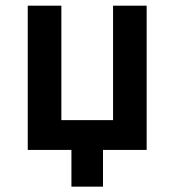

<svg xmlns="http://www.w3.org/2000/svg" viewBox="-20 -538 626 689"><path d="M236.3 131.8H349.6V0H506.3V-517.6H385.7V-106.9H200.2V-517.6H79.6V0H236.3Z"/></svg>

Font: Cascadia Mono SemiBold
Style: Regular
Weight: 600
Monospace: yes
Designer: Aaron Bell
Foundry: Saja Typeworks
Version: Version 2404.023